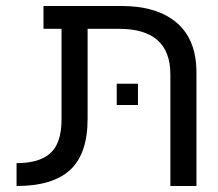

<svg xmlns="http://www.w3.org/2000/svg" viewBox="-20 -620 727 640"><path d="M547.9 -372.1Q547.9 -523.9 377 -523.9H272V-224.1Q272 -107.4 213.9 -53.7Q155.8 0 35.2 0V-76.2Q111.8 -76.2 148.4 -109.9Q185.1 -143.6 185.1 -221.2V-523.9H125V-600.1H383.8Q504.4 -600.1 569.8 -543.5Q634.8 -487.3 634.8 -377.9V0H547.9ZM369.1 -340.8H439.9V-270H369.1Z"/></svg>

Font: Miedinger*
Style: Book
Weight: 400
Version: Version 001.000